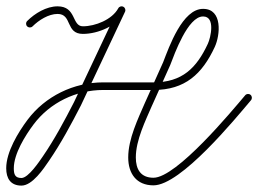

<svg xmlns="http://www.w3.org/2000/svg" viewBox="-25 -573 815 606"><path d="M77.8 -489.8C77.8 -489.8 77.8 -489.8 77.8 -489.8C97.4 -509.4 128.2 -529 156.7 -529C203.7 -529 180.9 -466 236.7 -466C284.7 -466 345.5 -491.7 369.2 -535.3C372.4 -541.1 370.3 -548.4 364.5 -551.5C358.6 -554.7 351.3 -552.6 348.2 -546.7C348.2 -546.7 348.2 -546.7 348.2 -546.7C328.7 -511.1 275.8 -490 236.7 -490C200.9 -490 216.9 -553 156.7 -553C121.6 -553 85.1 -531 60.8 -506.7C56.1 -502 56.1 -494.4 60.8 -489.8C65.5 -485.1 73.1 -485.1 77.8 -489.8ZM363.8 -551.9C357.8 -554.7 350.7 -552.1 347.9 -546.1C301.5 -447.7 255.1 -349.3 208.7 -250.8C208.7 -250.8 208.8 -250.9 208.8 -251C208.9 -251.1 208.9 -251.2 208.9 -251.2C178.8 -192.6 147.4 -133.7 110.1 -79.3C99.4 -63.8 64.6 -11.2 42.7 -11.2C22.1 -11.2 18.6 -23.2 18.6 -42C18.6 -87.7 54.9 -145.4 81 -180.3C132.4 -249 215.2 -289 300.7 -289C353.7 -289 406.7 -289 459.7 -289C558.9 -289 613.1 -339.2 652.9 -424.9C670.2 -462.3 678 -545 616.3 -545C616.3 -545 616.3 -545 616.3 -545C616.4 -545 616.4 -545 616.4 -545C550.8 -545.8 508.5 -424.4 490.2 -377.3C490.2 -377.3 490.3 -377.4 490.4 -377.6C490.4 -377.7 490.5 -377.9 490.5 -377.9C471.4 -335.5 452.4 -293 433.4 -250.6C433.4 -250.6 433.4 -250.6 433.3 -250.5C433.3 -250.5 433.3 -250.5 433.3 -250.5C410.4 -197.5 379.7 -134.8 379.7 -76C379.7 -25.4 405.5 12 459.4 12C546 12 717.9 -198.5 767.2 -256.7C771.4 -261.8 770.8 -269.4 765.8 -273.6C760.7 -277.9 753.1 -277.3 748.8 -272.2C707 -222.8 532.5 -12 459.4 -12C419 -12 403.7 -38.7 403.7 -76C403.7 -130.9 434 -191.5 455.3 -241C455.3 -241 455.3 -240.9 455.3 -240.9C455.3 -240.8 455.3 -240.8 455.3 -240.8C474.3 -283.2 493.3 -325.6 512.4 -368C512.4 -368 512.4 -368.2 512.5 -368.3C512.6 -368.5 512.6 -368.6 512.6 -368.6C525.5 -401.8 567.9 -521.6 616.1 -521C616.1 -521 616.2 -521 616.2 -521C616.2 -521 616.3 -521 616.3 -521C655.4 -521 640.1 -454.5 631.1 -435.1C595.3 -357.8 549.4 -313 459.7 -313C406.7 -313 353.7 -313 300.7 -313C207.7 -313 117.7 -269.4 61.8 -194.7C32.3 -155.2 -5.4 -93.4 -5.4 -42C-5.4 -10 8.3 12.8 42.7 12.8C77.4 12.8 112.8 -40.8 129.9 -65.8C167.7 -121 199.7 -180.8 230.3 -240.2C230.3 -240.2 230.3 -240.3 230.4 -240.4C230.4 -240.5 230.5 -240.6 230.5 -240.6C276.8 -339 323.2 -437.5 369.6 -535.9C372.4 -541.9 369.8 -549 363.8 -551.9Z"/></svg>

Font: FRB American Cursive Guidelines Light
Style: Italic
Weight: 300
Italic angle: -25°
Version: Version 2.0;Modular Font Editor K font №1